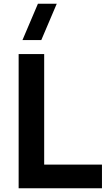

<svg xmlns="http://www.w3.org/2000/svg" viewBox="-20 -1010 582 1030"><path d="M284.5 -990H183.5L100.5 -795H201.5ZM527 0V-127H217V-720H80V0Z"/></svg>

Font: Vela Sans ExtBd
Style: Regular
Weight: 800
Designer: Principal design: Mikhail Sharanda - project Manrope.
Design modification: Ravid Balaliev
Foundry: Mikhail Sharanda
Version: Version 1.001